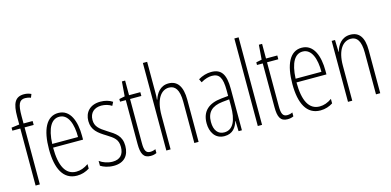

<svg xmlns="http://www.w3.org/2000/svg" viewBox="-71 -1183 3282 1610"><g transform="rotate(-15 1569.5 -377.5)"><path d="M195 -495V-529H116V-593C116 -694 132 -731 183 -731C199 -731 216 -728 232 -721L244 -751C227 -759 207 -765 182 -765C104 -765 79 -711 79 -598V-530L10 -521V-495H79V0H116V-495Z M419 -539C316 -539 266 -433 266 -264C266 -97 318 10 438 10C480 10 516 -3 546 -22V-61C510 -36 476 -24 440 -24C348 -24 303 -109 303 -269H563V-303C563 -425 525 -539 419 -539ZM419 -506C497 -506 529 -412 528 -301H304C310 -439 352 -506 419 -506Z M892 -127C892 -213 843 -244 777 -285C713 -325 682 -352 682 -407C682 -470 723 -505 784 -505C816 -505 850 -495 873 -479L889 -510C861 -529 824 -539 785 -539C692 -539 646 -481 646 -408C646 -329 696 -293 763 -252C822 -215 854 -193 854 -128C854 -63 821 -26 756 -26C714 -26 672 -41 643 -63V-21C668 -5 707 10 757 10C846 10 892 -43 892 -127Z M1082 -24C1042 -24 1032 -53 1032 -115V-496H1130V-529H1032V-656H1004L994 -529L945 -519V-496H995V-116C995 -33 1013 10 1076 10C1097 10 1113 6 1128 -1V-35C1117 -29 1099 -24 1082 -24Z M1251 -503V-760H1214V0H1251V-294C1251 -440 1305 -504 1371 -504C1423 -504 1457 -465 1457 -358V0H1494V-366C1494 -481 1453 -539 1376 -539C1304 -539 1268 -484 1251 -432H1248C1251 -455 1251 -472 1251 -503Z M1746 -539C1709 -539 1668 -527 1634 -506L1648 -476C1685 -498 1718 -506 1744 -506C1807 -506 1833 -468 1833 -356V-308L1772 -302C1662 -291 1599 -238 1599 -133C1599 -59 1635 10 1718 10C1790 10 1821 -38 1836 -89H1838L1841 0H1870V-359C1870 -487 1834 -539 1746 -539ZM1774 -272 1834 -278V-218C1834 -100 1802 -21 1724 -21C1670 -21 1637 -61 1637 -134C1637 -218 1681 -262 1774 -272Z M2045 0V-760H2008V0Z M2271 -24C2231 -24 2221 -53 2221 -115V-496H2319V-529H2221V-656H2193L2183 -529L2134 -519V-496H2184V-116C2184 -33 2202 10 2265 10C2286 10 2302 6 2317 -1V-35C2306 -29 2288 -24 2271 -24Z M2532 -539C2429 -539 2379 -433 2379 -264C2379 -97 2431 10 2551 10C2593 10 2629 -3 2659 -22V-61C2623 -36 2589 -24 2553 -24C2461 -24 2416 -109 2416 -269H2676V-303C2676 -425 2638 -539 2532 -539ZM2532 -506C2610 -506 2642 -412 2641 -301H2417C2423 -439 2465 -506 2532 -506Z M2954 -539C2879 -539 2841 -483 2825 -425H2823L2820 -529H2791V0H2828V-305C2828 -439 2881 -505 2950 -505C3003 -505 3034 -463 3034 -362V0H3071V-373C3071 -488 3029 -539 2954 -539Z"/></g></svg>

Font: Noto Sans Armenian ExtraCondensed ExtraLight
Style: Regular
Weight: 200
Width: 2
Designer: Monotype Design Team
Foundry: Monotype Imaging Inc.
Version: Version 2.008